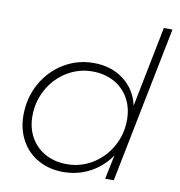

<svg xmlns="http://www.w3.org/2000/svg" viewBox="-83 -818 843 898"><g transform="rotate(10 339.0 -369.5)"><path d="M47 -227Q47 -309 84.5 -377Q122 -445 187 -484.5Q252 -524 329 -524Q413 -524 471.5 -479.5Q530 -435 547 -360L623 -742H664L516 0H475L499 -115Q461 -59 402.5 -28Q344 3 276 3Q209 3 157 -26Q105 -55 76 -107.5Q47 -160 47 -227ZM528 -289Q528 -346 503 -390.5Q478 -435 433 -459.5Q388 -484 330 -484Q265 -484 209.5 -450Q154 -416 121.5 -357.5Q89 -299 89 -230Q89 -173 114 -129Q139 -85 183.5 -60.5Q228 -36 286 -36Q352 -36 407.5 -70Q463 -104 495.5 -162Q528 -220 528 -289Z"/></g></svg>

Font: TypoPRO Montserrat
Style: Italic
Weight: 275
Italic angle: -11.3°
Designer: Julieta Ulanovsky
Foundry: Julieta Ulanovsky
Version: Version 6.001